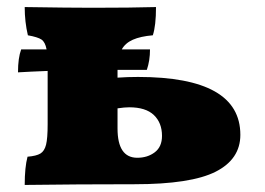

<svg xmlns="http://www.w3.org/2000/svg" viewBox="-20 -522 751 544"><path d="M661 -140Q661 -71 591 -35.5Q521 0 361 0Q279 0 202.5 0.5Q126 1 50 2Q50 -48 58 -78Q83 -80 94.5 -87Q106 -94 110.5 -112Q115 -130 115 -170V-321Q63 -319 31 -317Q31 -358 40 -382H112Q108 -403 97.5 -410Q87 -417 59 -422Q50 -460 50 -502Q176 -500 242 -500Q352 -500 422 -502Q422 -449 413 -422Q378 -419 356.5 -409.5Q335 -400 325 -382H405Q405 -350 396 -324H313V-322V-302Q341 -304 371 -304Q661 -304 661 -140ZM439 -137Q439 -174 416 -196Q393 -218 346 -218Q333 -218 313 -215V-158Q313 -75 369 -75Q398 -75 418.5 -90.5Q439 -106 439 -137Z"/></svg>

Font: Vollkorn SC Black
Style: Regular
Weight: 900
Designer: Friedrich Althausen
Foundry: Friedrich Althausen
Version: Version 4.015